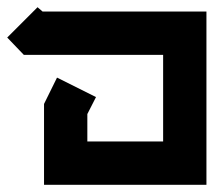

<svg xmlns="http://www.w3.org/2000/svg" viewBox="-32 -512 592 532"><path d="M72 -492 86 -480H540V0H90V-224L126 -297L234 -243L210 -196V-120H420V-360H34L-12 -408Z"/></svg>

Font: SOV_raksil
Style: bold
Weight: 700
Version: Version 1.00